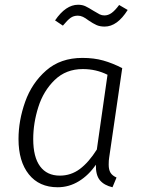

<svg xmlns="http://www.w3.org/2000/svg" viewBox="-20 -778 600 809"><path d="M495 -491 440 -114Q438 -103 438 -84Q438 -63 445.5 -50.5Q453 -38 471 -30L454 11Q419 3 401 -18.5Q383 -40 384 -84Q354 -40 312.5 -14.5Q271 11 223 11Q145 11 101.5 -43.5Q58 -98 58 -192Q58 -270 86 -349Q114 -428 174.5 -481Q235 -534 327 -534Q376 -534 415 -523Q454 -512 495 -491ZM120 -192Q120 -116 149 -77Q178 -38 232 -38Q279 -38 316.5 -66Q354 -94 388 -148L433 -463Q385 -487 329 -487Q258 -487 210.5 -441Q163 -395 141.5 -327Q120 -259 120 -192ZM353 -692Q340 -702 329.5 -707Q319 -712 308 -712Q290 -712 277 -702.5Q264 -693 245 -670L212 -692Q257 -758 309 -758Q327 -758 340.5 -751.5Q354 -745 373 -733Q391 -722 400 -717.5Q409 -713 420 -713Q436 -713 450.5 -723.5Q465 -734 482 -757L518 -736Q474 -666 421 -666Q401 -666 386.5 -672.5Q372 -679 353 -692Z"/></svg>

Font: FiraGO Light
Style: Italic
Weight: 300
Italic angle: -8°
Designer: bBox Type GmbH
Foundry: bBox Type GmbH
Version: Version 1.001